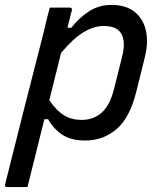

<svg xmlns="http://www.w3.org/2000/svg" viewBox="-41 -563 661 783"><path d="M162 -532H244Q249 -532 251.5 -528.5Q254 -525 252 -521Q243 -487 234 -450H250Q282 -491 322.5 -517Q363 -543 413 -543Q472 -543 507.5 -515Q543 -487 554 -438.5Q565 -390 549 -327L516 -194Q490 -85 435.5 -37.5Q381 10 306 10Q248 10 212.5 -14Q177 -38 155 -77H140Q123 -8 105.5 61.5Q88 131 71 200H-12Q-23 200 -20 188Q19 33 58 -122Q97 -277 137 -431Q143 -457 149 -482Q155 -507 162 -532ZM382 -457Q342 -457 299.5 -431.5Q257 -406 208 -347Q196 -299 184 -250.5Q172 -202 160 -154Q190 -111 220.5 -92.5Q251 -74 292 -74Q340 -74 373.5 -103.5Q407 -133 424 -200L457 -332Q467 -371 463 -397Q459 -423 445 -437Q425 -457 382 -457Z"/></svg>

Font: Recursive Sn Lnr St
Style: Italic
Weight: 400
Italic angle: -15°
Version: Version 1.079;hotconv 1.0.112;makeotfexe 2.5.65598; ttfautoh